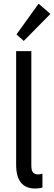

<svg xmlns="http://www.w3.org/2000/svg" viewBox="-20 -1035 299 1062"><path d="M69.3 -124V-752H153.3V-122.1Q153.3 -107.4 155.3 -96.9Q157.2 -86.4 165.5 -78.4Q173.8 -70.3 191.4 -70.3Q199.2 -70.3 214.8 -74.2V2Q200.2 7.8 174.8 7.8Q69.3 7.8 69.3 -124ZM71.3 -844.7 193.4 -1014.6 258.8 -958 111.3 -808.6Z"/></svg>

Font: Reddit Sans Fudge
Style: Regular
Weight: 400
Designer: Stephen Hutchings
Foundry: Reddit
Version: Version 1.011